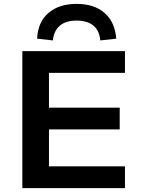

<svg xmlns="http://www.w3.org/2000/svg" viewBox="-20 -968 729 988"><path d="M95 0V-705H623V-593H232V-414H596V-302H232V-112H623V0ZM252 -760 171 -769Q175 -855 229.5 -901.5Q284 -948 374 -948Q465 -948 518.5 -901Q572 -854 578 -769L496 -760Q492 -809 461.5 -835.5Q431 -862 374 -862Q318 -862 287.5 -835.5Q257 -809 252 -760Z"/></svg>

Font: Nunito Sans 10pt SemiExpanded
Style: Bold
Weight: 700
Width: 6
Designer: Vernon Adams
Foundry: Vernon Adams
Version: Version 3.101;gftools[0.9.27]